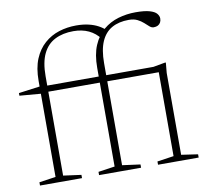

<svg xmlns="http://www.w3.org/2000/svg" viewBox="-79 -809 979 898"><g transform="rotate(-10 410.0 -360.0)"><path d="M695.5 -425.5H144L120 -422L18 -430.5V-443L126.5 -457.5L139 -454.5H659L714 -464.5H719.5L715 -415.5V-27L793.5 -15.5V0H600.5V-15.5L679 -27V-437.5ZM239.5 0H40V-15.5L118.5 -27V-483Q118.5 -544 136.2 -586.8Q154 -629.5 184.8 -656.5Q215.5 -683.5 254.5 -695.8Q293.5 -708 336 -708Q368 -708 394 -702Q420 -696 440 -685.2Q460 -674.5 474 -660.5L445 -624.5Q422.5 -654.5 391 -669.2Q359.5 -684 318.5 -684Q268 -684 231 -665.2Q194 -646.5 174.2 -605.8Q154.5 -565 154.5 -499V-27L239.5 -15.5ZM434.5 -27 520 -15.5V0H320.5V-15.5L399 -27V-495.5Q399 -558.5 417.2 -601.5Q435.5 -644.5 466.8 -670.8Q498 -697 537.8 -708.8Q577.5 -720.5 620.5 -720.5Q663 -720.5 687 -713.5Q711 -706.5 720.2 -695.2Q729.5 -684 729.5 -672Q729.5 -661.5 725.2 -653.5Q721 -645.5 712.8 -641Q704.5 -636.5 692.5 -636.5Q682.5 -636.5 673 -644.8Q663.5 -653 651.8 -663.8Q640 -674.5 623.5 -682.8Q607 -691 583 -691Q536 -691 502.8 -672.5Q469.5 -654 452 -614.5Q434.5 -575 434.5 -511.5Z"/></g></svg>

Font: Newsreader ExtraLight
Style: Regular
Weight: 250
Designer: Hugues Gentile
Foundry: Production Type
Version: Version 1.003